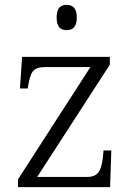

<svg xmlns="http://www.w3.org/2000/svg" viewBox="-20 -770 541 790"><path d="M254 -646C278 -646 296 -658 296 -698C296 -738 278 -750 254 -750C230 -750 213 -738 213 -698C213 -658 230 -646 254 -646ZM54 0H433L438 -151H406L403 -119C396 -70 386 -42 338 -42H133L432 -504V-536H71L62 -406H94L96 -418C106 -472 114 -494 166 -494H352L54 -32Z"/></svg>

Font: Noto Serif Light
Style: Regular
Weight: 300
Designer: Monotype Design Team
Foundry: Monotype Imaging Inc.
Version: Version 2.013